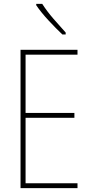

<svg xmlns="http://www.w3.org/2000/svg" viewBox="-20 -971 472 991"><path d="M380 0H86V-714H380V-689H112V-388H364V-363H112V-25H380ZM198 -951Q223 -912 256 -874Q289 -836 319 -803V-793H302Q270 -823 231 -865Q192 -907 167 -944V-951Z"/></svg>

Font: Noto Sans Tamil Condensed Thin
Style: Regular
Weight: 100
Width: 3
Designer: Jelle Bosma - Monotype Design Team
Foundry: Monotype Imaging Inc.
Version: Version 2.004; ttfautohint (v1.8.4.7-5d5b)